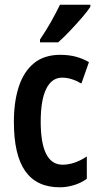

<svg xmlns="http://www.w3.org/2000/svg" viewBox="-20 -786 420 816"><path d="M234 10Q136 10 87.5 -58.5Q39 -127 39 -268Q39 -354 60 -418Q81 -482 124.5 -517.5Q168 -553 236 -553Q273 -553 302.5 -545Q332 -537 358 -522L326 -431Q283 -456 244 -456Q200 -456 176.5 -408.5Q153 -361 153 -269Q153 -86 246 -86Q296 -86 349 -121V-26Q324 -8 293.5 1Q263 10 234 10ZM364 -757Q351 -737 327 -709.5Q303 -682 276.5 -654Q250 -626 227 -606H150V-618Q177 -658 198 -695.5Q219 -733 235 -766H364Z"/></svg>

Font: Noto Sans Thai Looped ExtraCondensed SemiBold
Style: Regular
Weight: 600
Width: 2
Designer: Sasikarn Vongin, Ben Mitchell
Foundry: The Fontpad Ltd
Version: Version 1.001; ttfautohint (v1.8.4.7-5d5b)